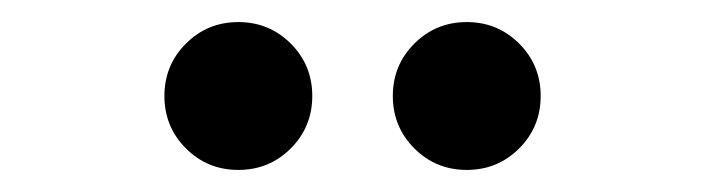

<svg xmlns="http://www.w3.org/2000/svg" viewBox="-20 -944 640 174"><path d="M196 -924Q168 -924 148.5 -904.5Q129 -885 129 -857Q129 -829 148.5 -809.5Q168 -790 196 -790Q224 -790 243.5 -809.5Q263 -829 263 -857Q263 -885 243.5 -904.5Q224 -924 196 -924ZM403 -924Q375 -924 355.5 -904.5Q336 -885 336 -857Q336 -829 355.5 -809.5Q375 -790 403 -790Q431 -790 450.5 -809.5Q470 -829 470 -857Q470 -885 450.5 -904.5Q431 -924 403 -924Z"/></svg>

Font: Shippori Mincho B1 ExtraBold
Style: Regular
Weight: 800
Designer: FONTDASU
Foundry: FONTDASU / Google Inc. / but / Adobe
Version: Version 3.110; ttfautohint (v1.8.3)